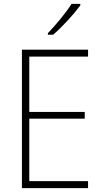

<svg xmlns="http://www.w3.org/2000/svg" viewBox="-20 -970 530 990"><path d="M394 -942V-950H349C320 -904 270 -844 227 -799V-791H254C301 -831 361 -897 394 -942ZM434 0V-36H131V-358H417V-393H131V-678H434V-714H93V0Z"/></svg>

Font: Noto Sans Devanagari UI SemiCondensed ExtraLight
Style: Regular
Weight: 200
Width: 4
Designer: Jelle Bosma - Monotype Design Team
Foundry: Monotype Imaging Inc.
Version: Version 2.004